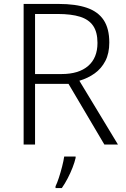

<svg xmlns="http://www.w3.org/2000/svg" viewBox="-20 -734 640 975"><path d="M278 -714Q364 -714 421 -694.5Q478 -675 506.5 -632Q535 -589 535 -518Q535 -463 515 -424.5Q495 -386 461 -361.5Q427 -337 383 -324L579 0H510L328 -308H158V0H100V-714ZM273 -663H158V-358H293Q380 -358 427.5 -399Q475 -440 475 -516Q475 -571 453 -603Q431 -635 386.5 -649Q342 -663 273 -663ZM364 68Q359 90 348.5 117Q338 144 324 171Q310 198 294 221H262V212Q270 196 279 168.5Q288 141 295.5 111.5Q303 82 306 61H364Z"/></svg>

Font: Noto Sans Georgian Light
Style: Regular
Weight: 300
Version: Version 2.002